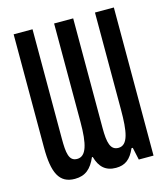

<svg xmlns="http://www.w3.org/2000/svg" viewBox="-109 -799 780 894"><g transform="rotate(-15 281.5 -352.0)"><path d="M142 10C193 10 222 -16 244 -67H248C262 -17 290 10 340 10C384 10 411 -10 433 -60H439L452 0H523V-714H432V-247C432 -142 422 -77 375 -77C336 -77 327 -115 327 -186V-714H235V-239C235 -133 220 -77 176 -77C136 -77 131 -118 131 -187V-714H40V-168C40 -46 67 10 142 10Z"/></g></svg>

Font: Noto Sans Mono SemiCondensed Medium
Style: Regular
Weight: 500
Width: 4
Designer: Monotype Design Team
Foundry: Monotype Imaging Inc.
Version: Version 2.014